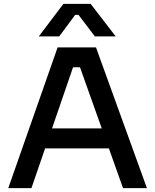

<svg xmlns="http://www.w3.org/2000/svg" viewBox="-20 -976 805 996"><path d="M287.1 -787.1H181.2L309.1 -956.1H450.2L580.1 -787.1H472.2L387.2 -898.9H370.1ZM143.1 0H22.9L278.8 -730H478L742.2 0H618.2L544.9 -206.1H213.9ZM250 -310.1H507.8L395 -627H358.9Z"/></svg>

Font: Sora Medium
Style: Regular
Weight: 500
Designer: Jonathan Barnbrook, Julián Moncada
Foundry: Barnbrook Fonts
Version: Version 2.000